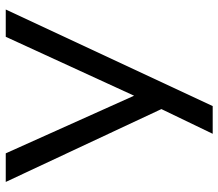

<svg xmlns="http://www.w3.org/2000/svg" viewBox="-66 -694 760 668"><g transform="rotate(-90 314.0 -360.0)"><path d="M182.5 0 268.5 -178.5 15 -720H114.5L315 -273.5L520 -720H615L279 0Z"/></g></svg>

Font: Cns Manrope Med
Style: Regular
Weight: 500
Designer: Mikhail Sharanda
Foundry: Mikhail Sharanda
Version: Version 4.504